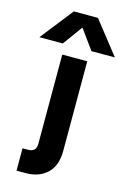

<svg xmlns="http://www.w3.org/2000/svg" viewBox="-238 -812 707 1061"><g transform="rotate(15 116.0 -281.0)"><path d="M47 -747H185L332 -560H198L116 -673L34 -560H-100ZM-31 57H0Q23 57 35 46Q47 35 47 7V-500H190V13Q190 98 143.5 141.5Q97 185 21 185H-31Z"/></g></svg>

Font: Overused Grotesk
Style: Bold
Weight: 700
Version: Version 0.003